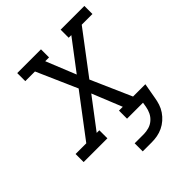

<svg xmlns="http://www.w3.org/2000/svg" viewBox="-226 -646 926 926"><g transform="rotate(-45 237.5 -182.5)"><path d="M208 165V110H270Q287 110 305 105Q323 100 337.5 87.5Q352 75 360 58.5Q368 42 371 24L375 0H266V-55H292L230 -208L114 -55H132V0H-30V-55H43L204 -268L113 -475H47V-530H209V-475H183L245 -322L361 -475H343V-530H505V-475H432L271 -262L362 -55H446L432 24Q429 43 423 61.5Q417 80 405.5 97Q394 114 378.5 127.5Q363 141 345 149.5Q327 158 308 161.5Q289 165 270 165Z"/></g></svg>

Font: Iosevka Slab Light Oblique
Style: Regular
Weight: 300
Italic angle: -9°
Monospace: yes
Designer: Belleve Invis
Foundry: Belleve Invis
Version: Version 11.1.1; ttfautohint (v1.8.3)